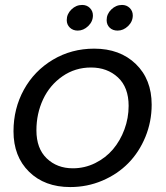

<svg xmlns="http://www.w3.org/2000/svg" viewBox="-20 -756 680 785"><path d="M600.1 -328.1Q600.1 -258.8 574.5 -196.3Q548.8 -133.8 504.6 -88.9Q460.4 -43.9 398.7 -17.6Q336.9 8.8 267.1 8.8Q162.6 8.8 98.9 -53.7Q35.2 -116.2 35.2 -219.2Q35.2 -312 77.6 -389.2Q120.1 -466.3 196 -511.7Q272 -557.1 365.2 -557.1Q470.2 -557.1 535.2 -494.4Q600.1 -431.6 600.1 -328.1ZM128.9 -223.1Q128.9 -148.9 171.1 -108.4Q213.4 -67.9 277.8 -67.9Q326.2 -67.9 369.1 -89.1Q412.1 -110.4 441.9 -145.5Q471.7 -180.7 488.8 -227.1Q505.9 -273.4 505.9 -323.2Q505.9 -398.9 462.2 -439.5Q418.5 -480 352.1 -480Q287.1 -480 235.4 -444.1Q183.6 -408.2 156.2 -349.9Q128.9 -291.5 128.9 -223.1ZM297.9 -630.9Q278.3 -630.9 265.6 -643.1Q252.9 -655.3 252.9 -673.8Q252.9 -698.7 272 -717.3Q291 -735.8 315.9 -735.8Q335 -735.8 347.4 -723.4Q359.9 -710.9 359.9 -692.9Q359.9 -668 340.6 -649.4Q321.3 -630.9 297.9 -630.9ZM460.9 -630.9Q440.9 -630.9 428.5 -642.8Q416 -654.8 416 -673.8Q416 -698.7 435.1 -717.3Q454.1 -735.8 479 -735.8Q497.6 -735.8 510.3 -723.4Q522.9 -710.9 522.9 -692.9Q522.9 -668 503.7 -649.4Q484.4 -630.9 460.9 -630.9Z"/></svg>

Font: SVN-Poppins
Style: Italic
Weight: 400
Italic angle: -10°
Designer: Ninad Kale (Devanagari), Jonny Pinhorn (Latin)
Foundry: Indian Type Foundry
Version: Version 3.002 2017